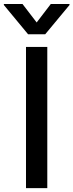

<svg xmlns="http://www.w3.org/2000/svg" viewBox="-54 -969 378 989"><path d="M61.8 -948.5 134.9 -853.3 207.7 -948.5H304V-943.2L179 -792.6H90.6L-34.1 -943.2V-948.5ZM189.6 -727.3V0H79.9V-727.3Z"/></svg>

Font: TID UI Medium
Style: Regular
Weight: 500
Designer: The TID Project Authors
Foundry: Bakken & Bæck
Version: Version 1.001;hotconv 1.0.109;makeotfexe 2.5.65596